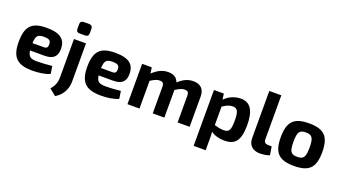

<svg xmlns="http://www.w3.org/2000/svg" viewBox="-67 -1361 3925 2205"><g transform="rotate(20 1895.0 -259.0)"><path d="M375 -197C482 -197 525 -245 525 -335C524 -448 459 -507 291 -507C112 -507 40 -441 40 -246C40 -64 110 12 297 12C367 12 454 3 512 -25L498 -117C431 -110 359 -106 314 -106C239 -106 206 -123 197 -197ZM194 -286C198 -379 222 -399 296 -399C360 -399 380 -383 380 -337C380 -309 374 -286 334 -286Z M666 -715C637 -715 623 -699 623 -672V-618C623 -589 637 -575 666 -575H731C760 -575 774 -589 774 -618V-672C774 -699 760 -715 731 -715ZM773 -493H626V-23C626 37 609 82 565 132L646 197C725 154 773 68 773 -23Z M1213 -197C1320 -197 1363 -245 1363 -335C1362 -448 1297 -507 1129 -507C950 -507 878 -441 878 -246C878 -64 948 12 1135 12C1205 12 1292 3 1350 -25L1336 -117C1269 -110 1197 -106 1152 -106C1077 -106 1044 -123 1035 -197ZM1032 -286C1036 -379 1060 -399 1134 -399C1198 -399 1218 -383 1218 -337C1218 -309 1212 -286 1172 -286Z M1577 -493H1459V0H1606V-339C1660 -372 1683 -382 1715 -382C1752 -382 1768 -368 1768 -324V0H1910V-338C1964 -371 1987 -382 2020 -382C2060 -382 2072 -366 2072 -324V0H2219V-370C2219 -459 2171 -507 2082 -507C2016 -507 1961 -481 1902 -427C1884 -480 1841 -507 1775 -507C1705 -507 1649 -478 1587 -421Z M2457 -493H2337V190H2484V71C2485 35 2484 -1 2481 -35C2527 -1 2586 13 2646 13C2770 13 2834 -46 2834 -242C2834 -409 2786 -506 2664 -506C2588 -506 2509 -470 2468 -421ZM2484 -343C2530 -373 2562 -390 2605 -390C2660 -390 2682 -361 2682 -242C2682 -119 2659 -97 2596 -97C2553 -97 2523 -107 2484 -117Z M3085 -700H2938V-124C2938 -37 2993 12 3080 12C3112 12 3173 5 3198 -8L3181 -111H3141C3104 -111 3085 -127 3085 -161Z M3497 -507C3312 -507 3243 -436 3243 -246C3243 -57 3312 13 3497 13C3681 13 3750 -57 3750 -246C3750 -436 3681 -507 3497 -507ZM3497 -396C3573 -396 3595 -366 3595 -246C3595 -128 3573 -98 3497 -98C3419 -98 3398 -128 3398 -246C3398 -366 3419 -396 3497 -396Z"/></g></svg>

Font: SnT
Style: Bold
Weight: 700
Designer: Natanael Gama
Version: Version 1.001;PS 001.001;hotconv 1.0.70;makeotf.lib2.5.58329